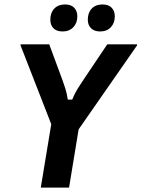

<svg xmlns="http://www.w3.org/2000/svg" viewBox="-20 -851 642 871"><path d="M165 0 212.5 -287.5 73.3 -645V-650H203.3L262.5 -490Q270 -469.2 276.7 -448.3Q283.3 -427.5 287.5 -399.2H307.5Q319.2 -427.5 332.1 -448.3Q345 -469.2 359.2 -490L466.7 -650H601.7V-645L336.7 -264.2L293.3 0ZM264.2 -708.3Q236.7 -708.3 222.5 -722.9Q208.3 -737.5 208.3 -761.7Q208.3 -793.3 226.3 -812.1Q244.2 -830.8 275 -830.8Q302.5 -830.8 316.7 -815.8Q330.8 -800.8 330.8 -776.7Q330.8 -746.7 312.5 -727.5Q294.2 -708.3 264.2 -708.3ZM434.2 -708.3Q407.5 -708.3 392.9 -722.9Q378.3 -737.5 378.3 -761.7Q378.3 -793.3 396.2 -812.1Q414.2 -830.8 445 -830.8Q472.5 -830.8 486.7 -815.8Q500.8 -800.8 500.8 -776.7Q500.8 -746.7 482.9 -727.5Q465 -708.3 434.2 -708.3Z"/></svg>

Font: Familjen Grotesk SemiBold
Style: Italic
Weight: 600
Italic angle: -9.46201°
Designer: Anders Wikstroem, Jonas Baeckman, Matilda Gysing, Kristian Moeller
Foundry: Familjen STHLM AB
Version: Version 2.002